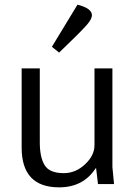

<svg xmlns="http://www.w3.org/2000/svg" viewBox="-20 -791 577 825"><path d="M386 -497H463V-73L470 0H401L393 -68H391Q338 14 234 14Q73 14 73 -157V-497H151V-179Q151 -115 172 -81Q193 -47 254 -47Q305 -47 345.5 -85Q386 -123 386 -167ZM203 -590 313 -771Q375 -755 375 -726Q375 -709 353 -684Q325 -652 234 -565Z"/></svg>

Font: BreeCF
Style: Light
Weight: 300
Designer: Veronika Burian, Jos Scaglione
Foundry: TypeTogether
Version: Version 0.0.2